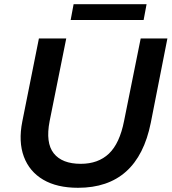

<svg xmlns="http://www.w3.org/2000/svg" viewBox="-20 -883 816 913"><path d="M351 10Q251 10 185.5 -28.5Q120 -67 93.5 -138Q67 -209 86 -305L165 -700H295L216 -307Q196 -204 235.5 -154Q275 -104 364 -104Q447 -104 498 -152.5Q549 -201 570 -308L649 -700H776L697 -299Q635 10 351 10ZM316 -788 330 -863H677L663 -788Z"/></svg>

Font: Montserrat SemiBold
Style: Italic
Weight: 600
Italic angle: -11.3°
Designer: Julieta Ulanovsky
Foundry: Julieta Ulanovsky
Version: Version 9.000; ttfautohint (v1.8.4.7-5d5b)